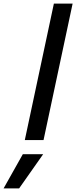

<svg xmlns="http://www.w3.org/2000/svg" viewBox="-120 -785 427 1076"><path d="M182 -765H287L124 0H19ZM8 79H122L-13 271H-100Z"/></svg>

Font: Application Medium
Style: Italic
Weight: 500
Italic angle: -12°
Designer: Wei Huang
Foundry: Wei Huang
Version: Version 0.012